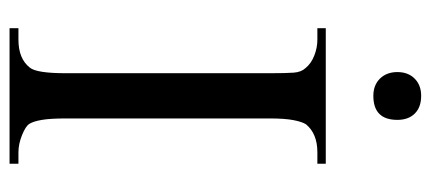

<svg xmlns="http://www.w3.org/2000/svg" viewBox="-270 -632 902 402"><g transform="rotate(90 181.0 -431.0)"><path d="M322.8 0H39.1V-18.6H63Q103 -18.6 121.6 -42.5Q133.3 -56.6 133.3 -117.7V-545.4Q133.3 -579.6 132.1 -595.2Q130.9 -610.8 122.6 -619.6Q113.3 -631.3 96.7 -637.9Q80.1 -644.5 63 -644.5H39.1V-662.1H322.8V-644.5H298.8Q259.8 -644.5 240.2 -620.6Q234.9 -612.3 231.4 -593.8Q228 -575.2 228 -545.4V-117.7Q228 -85.4 231 -67.9Q233.9 -50.3 239.3 -41.5Q244.1 -33.7 262.9 -26.1Q281.7 -18.6 298.8 -18.6H322.8ZM231 -812Q231 -761.7 180.7 -761.7Q158.2 -761.7 144.5 -775.6Q130.9 -789.6 130.9 -812Q130.9 -834.5 144.5 -848.1Q158.2 -861.8 180.7 -861.8Q204.6 -861.8 217.8 -848.4Q231 -835 231 -812Z"/></g></svg>

Font: BabelStone Englisc
Style: Regular
Weight: 400
Designer: Andrew West
Foundry: BabelStone
Version: Version 1.000 June 24, 2023